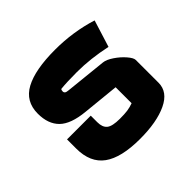

<svg xmlns="http://www.w3.org/2000/svg" viewBox="-136 -680 841 841"><g transform="rotate(-45 284.5 -260.0)"><path d="M60 -158V-215H207V-174Q207 -143 224 -129Q241 -115 288 -115Q317 -115 335 -117.5Q353 -120 372 -127V-226L203 -243Q120 -251 84.5 -286Q49 -321 49 -385Q49 -461 113 -495.5Q177 -530 301 -530Q412 -530 514 -498L475 -373Q383 -393 299 -393Q237 -393 198 -389Q195 -383 195 -377Q195 -370 200 -366.5Q205 -363 218 -362L410 -342Q429 -340 455 -322.5Q481 -305 500 -283Q519 -261 519 -248V-107Q519 -50 455.5 -20Q392 10 288 10Q172 10 116 -30.5Q60 -71 60 -158Z"/></g></svg>

Font: Athiti
Style: Bold
Weight: 700
Designer: CadsonDemak Team
Foundry: CadsonDemak
Version: Version 1.033